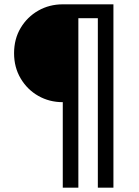

<svg xmlns="http://www.w3.org/2000/svg" viewBox="-20 -718 640 887"><path d="M270 -246Q208 -246 157 -275Q106 -304 75.5 -355.5Q45 -407 45 -472Q45 -538 75.5 -589Q106 -640 157 -669Q208 -698 270 -698H504V149H432V-634H342V149H270Z"/></svg>

Font: Lilex
Style: Regular
Weight: 400
Monospace: yes
Designer: Mike Abbink, Paul van der Laan, Pieter van Rosmalen, Mikhael Khrustik
Foundry: Mikhael Khrustik
Version: Version 2.510